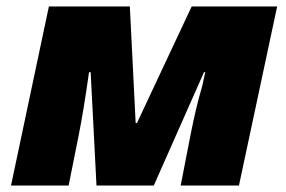

<svg xmlns="http://www.w3.org/2000/svg" viewBox="-20 -573 882 593"><path d="M131 -553H381L399 -193H403L572 -553H836L718 0H538L569 -159Q586 -245 604 -305Q613 -345 614 -350H610L455 0H278L260 -350H255Q238 -230 223 -155L192 0H14Z"/></svg>

Font: Noto Sans Display Black
Style: Italic
Weight: 900
Italic angle: -12°
Designer: Monotype Design team
Foundry: Monotype Imaging Inc.
Version: Version 1.000